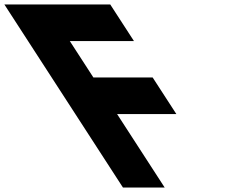

<svg xmlns="http://www.w3.org/2000/svg" viewBox="-494 -845 1081 865"><path d="M2.6 -825H-474.4L60 0H248L33.6 -331H300.6L193.7 -496H-73.3L-179.5 -660H109.5Z"/></svg>

Font: Hussar
Style: BdOpOblSeven
Weight: 700
Foundry: Cannot Into Space Fonts
Version: Version 2.00